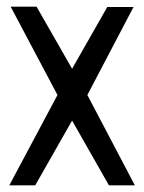

<svg xmlns="http://www.w3.org/2000/svg" viewBox="-20 -558 434 578"><path d="M8 0 153 -272 12 -538H90L197 -351L303 -537H382L243 -272L386 0H308L197 -195L86 0Z"/></svg>

Font: Stick No Bills
Style: Regular
Weight: 400
Version: Version 2.000